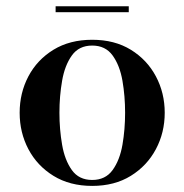

<svg xmlns="http://www.w3.org/2000/svg" viewBox="-20 -600 604 630"><path d="M282.5 10Q209 10 155.5 -23Q102 -56 73.2 -110.5Q44.5 -165 44.5 -230Q44.5 -295 73.2 -349.5Q102 -404 155.5 -436.8Q209 -469.5 282.5 -469.5Q356 -469.5 409.2 -436.8Q462.5 -404 491.5 -349.5Q520.5 -295 520.5 -230Q520.5 -165 491.5 -110.5Q462.5 -56 409.2 -23Q356 10 282.5 10ZM282.5 -9.5Q326 -9.5 349.5 -42Q373 -74.5 381.8 -125Q390.5 -175.5 390.5 -230Q390.5 -284.5 381.8 -335Q373 -385.5 349.5 -418Q326 -450.5 282.5 -450.5Q239 -450.5 215.8 -418Q192.5 -385.5 183.8 -335Q175 -284.5 175 -230Q175 -175.5 183.8 -125Q192.5 -74.5 215.8 -42Q239 -9.5 282.5 -9.5ZM162.5 -560V-579.5H402.5V-560Z"/></svg>

Font: Bodoni Moda SemiBold
Style: Regular
Weight: 600
Designer: Owen Earl
Foundry: indestructible type
Version: Version 2.005; ttfautohint (v1.8.4.7-5d5b)